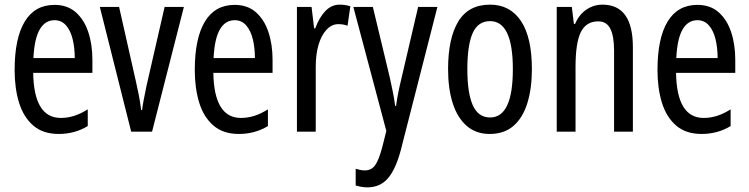

<svg xmlns="http://www.w3.org/2000/svg" viewBox="-20 -567 3227 827"><path d="M215 -546Q270 -546 306 -514.5Q342 -483 360 -429.5Q378 -376 378 -309V-253H123Q126 -59 242 -59Q271 -59 299.5 -68Q328 -77 358 -96V-24Q302 10 233 10Q165 10 123 -26.5Q81 -63 62 -125Q43 -187 43 -265Q43 -402 86.5 -474Q130 -546 215 -546ZM215 -480Q174 -480 151 -440Q128 -400 124 -317H302Q302 -361 293 -398Q284 -435 264.5 -457.5Q245 -480 215 -480Z M545 0 410 -537H493L565 -218Q572 -188 578 -157Q584 -126 588 -93H592Q594 -110 599 -137Q604 -164 611 -197L689 -537H772L635 0Z M991 -546Q1046 -546 1082 -514.5Q1118 -483 1136 -429.5Q1154 -376 1154 -309V-253H899Q902 -59 1018 -59Q1047 -59 1075.5 -68Q1104 -77 1134 -96V-24Q1078 10 1009 10Q941 10 899 -26.5Q857 -63 838 -125Q819 -187 819 -265Q819 -402 862.5 -474Q906 -546 991 -546ZM991 -480Q950 -480 927 -440Q904 -400 900 -317H1078Q1078 -361 1069 -398Q1060 -435 1040.5 -457.5Q1021 -480 991 -480Z M1443 -547Q1467 -547 1489 -540L1477 -456Q1460 -463 1437 -463Q1409 -463 1386.5 -439Q1364 -415 1352 -374Q1340 -333 1340 -280V0H1259V-537H1322L1333 -445H1338Q1355 -492 1381.5 -519.5Q1408 -547 1443 -547Z M1502 -537H1586L1659 -233Q1665 -205 1671.5 -174Q1678 -143 1682 -111H1686Q1693 -164 1710 -233L1781 -537H1864L1706 81Q1684 163 1650.5 201.5Q1617 240 1562 240Q1550 240 1538 238Q1526 236 1512 232V160Q1522 163 1532 165Q1542 167 1551 167Q1580 167 1596 144.5Q1612 122 1627 65L1644 -3Z M2271 -269Q2271 -186 2251.5 -123Q2232 -60 2192 -25Q2152 10 2089 10Q2030 10 1990 -25Q1950 -60 1930 -122.5Q1910 -185 1910 -269Q1910 -402 1954 -474.5Q1998 -547 2091 -547Q2177 -547 2224 -476.5Q2271 -406 2271 -269ZM1993 -269Q1993 -166 2016.5 -113.5Q2040 -61 2091 -61Q2189 -61 2189 -269Q2189 -476 2091 -476Q2039 -476 2016 -424.5Q1993 -373 1993 -269Z M2575 -547Q2706 -547 2706 -364V0H2625V-348Q2625 -411 2609 -443Q2593 -475 2557 -475Q2505 -475 2482 -429Q2459 -383 2459 -279V0H2378V-537H2443L2452 -464H2457Q2474 -504 2505.5 -525.5Q2537 -547 2575 -547Z M2984 -546Q3039 -546 3075 -514.5Q3111 -483 3129 -429.5Q3147 -376 3147 -309V-253H2892Q2895 -59 3011 -59Q3040 -59 3068.5 -68Q3097 -77 3127 -96V-24Q3071 10 3002 10Q2934 10 2892 -26.5Q2850 -63 2831 -125Q2812 -187 2812 -265Q2812 -402 2855.5 -474Q2899 -546 2984 -546ZM2984 -480Q2943 -480 2920 -440Q2897 -400 2893 -317H3071Q3071 -361 3062 -398Q3053 -435 3033.5 -457.5Q3014 -480 2984 -480Z"/></svg>

Font: Noto Sans Sinhala UI ExtraCondensed
Style: Regular
Weight: 400
Width: 2
Designer: Jelle Bosma - Monotype Design Team
Foundry: Monotype Imaging Inc.
Version: Version 2.006; ttfautohint (v1.8.4.7-5d5b)